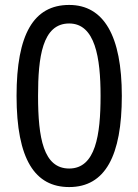

<svg xmlns="http://www.w3.org/2000/svg" viewBox="-20 -811 560 777"><path d="M260 -54C406 -54 473 -181 473 -423C473 -666 400 -791 260 -791C116 -791 47 -672 47 -423C47 -165 122 -54 260 -54ZM260 -129C156 -129 134 -252 134 -423C134 -579 151 -716 260 -716C365 -716 387 -578 387 -423C387 -265 367 -129 260 -129Z"/></svg>

Font: Noto Sans Malayalam UI SemiCondensed
Style: Regular
Weight: 400
Width: 4
Designer: Jelle Bosma - Monotype Design Team
Foundry: Monotype Imaging Inc.
Version: Version 2.104